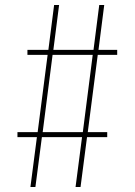

<svg xmlns="http://www.w3.org/2000/svg" viewBox="-20 -750 540 770"><path d="M102 0 128 -200H50V-220H131L171 -530H90V-550H174L197 -730H217L194 -550H355L378 -730H398L375 -550H450V-530H372L332 -220H410V-200H329L303 0H283L309 -200H148L122 0ZM150 -211 142 -220H321L311 -211L353 -539L361 -530H182L192 -539Z"/></svg>

Font: M PLUS 1 Code Thin
Style: Regular
Weight: 250
Designer: Coji Morishita
Foundry: UNDERFOREST DESIGN
Version: Version 1.002